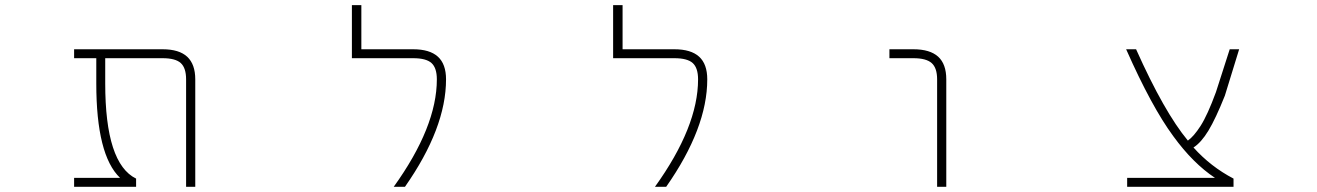

<svg xmlns="http://www.w3.org/2000/svg" viewBox="-20 -713 5040 735"><path d="M439.5 -32.2Q348.6 -119.1 348.6 -393.6V-490.2H263.7V-524.4H602.5Q666 -524.4 696.8 -495.6Q727.5 -466.8 727.5 -409.2V2H692.4V-409.2Q692.4 -453.1 671.9 -471.7Q651.4 -490.2 602.5 -490.2H382.8V-393.6Q382.8 -86.9 501 -29.3V2H263.7V-32.2Z M1561.5 -524.4Q1625 -524.4 1656.2 -496.1Q1687.5 -467.8 1687.5 -409.2Q1687.5 -222.7 1530.3 2H1487.3Q1652.3 -227.5 1652.3 -409.2Q1652.3 -453.1 1631.8 -471.7Q1611.3 -490.2 1561.5 -490.2H1327.1V-693.4H1363.3V-524.4Z M2561.5 -524.4Q2625 -524.4 2656.2 -496.1Q2687.5 -467.8 2687.5 -409.2Q2687.5 -222.7 2530.3 2H2487.3Q2652.3 -227.5 2652.3 -409.2Q2652.3 -453.1 2631.8 -471.7Q2611.3 -490.2 2561.5 -490.2H2327.1V-693.4H2363.3V-524.4Z M3476.6 -490.2H3384.8V-524.4H3476.6Q3540 -524.4 3571.3 -496.1Q3602.5 -467.8 3602.5 -409.2V2H3567.4V-409.2Q3567.4 -453.1 3546.4 -471.7Q3525.4 -490.2 3476.6 -490.2Z M4723.6 -524.4 4668.9 -346.7Q4633.8 -258.8 4606 -212.9Q4578.1 -167 4548.8 -148.4Q4614.3 -75.2 4702.1 -29.3V2H4294.9V-32.2H4630.9Q4546.9 -87.9 4471.7 -191.4Q4388.7 -303.7 4291 -524.4H4329.1Q4436.5 -284.2 4527.3 -174.8Q4549.8 -190.4 4576.2 -231.4Q4602.5 -272.5 4634.8 -360.4L4687.5 -524.4Z"/></svg>

Font: Gen Shin Gothic Monospace ExtraLight
Style: Regular
Weight: 200
Designer: [Source Han Sans]
Ryoko NISHIZUKA  (kana & ideographs); Paul D. Hunt (Latin, Greek & Cyrillic); Wenlong ZHANG  (bopomofo
Version: Version 1.002.20150607